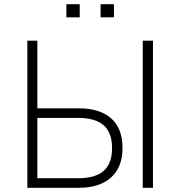

<svg xmlns="http://www.w3.org/2000/svg" viewBox="-20 -900 864 920"><path d="M111 0V-705H159V-381H357Q424 -381 471 -359.5Q518 -338 542.5 -296Q567 -254 567 -191Q567 -129 542 -86.5Q517 -44 470 -22Q423 0 356 0ZM159 -46H354Q437 -46 477 -81.5Q517 -117 517 -190Q517 -265 476.5 -300Q436 -335 355 -335H159ZM664 0V-705H713V0ZM462 -817V-880H526V-817ZM298 -817V-880H362V-817Z"/></svg>

Font: Nunito Sans 7pt SemiCondensed ExtraLight
Style: Regular
Weight: 250
Width: 4
Designer: Vernon Adams
Foundry: Vernon Adams
Version: Version 3.101;gftools[0.9.27]